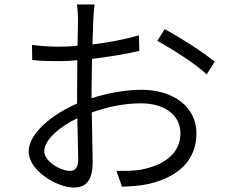

<svg xmlns="http://www.w3.org/2000/svg" viewBox="-20 -816 1040 864"><path d="M721 -685 688 -632C752 -597 861 -529 910 -481L946 -538C899 -579 791 -647 721 -685ZM328 -284 332 -97C332 -64 319 -47 295 -47C253 -47 179 -89 179 -136C179 -184 244 -244 328 -284ZM124 -614 125 -546C159 -542 196 -541 251 -541C273 -541 299 -542 328 -545L327 -404V-350C213 -301 109 -215 109 -134C109 -47 238 28 312 28C365 28 397 -1 397 -88L393 -310C467 -336 538 -351 616 -351C712 -351 792 -304 792 -216C792 -120 710 -72 621 -54C583 -46 541 -47 504 -47L529 24C563 23 607 21 652 11C785 -21 864 -96 864 -217C864 -333 762 -412 617 -412C550 -412 469 -399 392 -374V-408L394 -551C468 -560 548 -573 607 -587L605 -657C548 -640 470 -625 396 -616L400 -730C401 -754 403 -779 406 -796H326C329 -780 331 -748 331 -729L329 -610C300 -607 273 -606 249 -606C213 -606 178 -607 124 -614Z"/></svg>

Font: Noto Sans CJK SC DemiLight
Style: Regular
Weight: 350
Designer: Ryoko NISHIZUKA 西塚涼子 (kana, bopomofo & ideographs); Paul D. Hunt (Latin, Greek & Cyrillic); Sandoll Communications 산돌커뮤니
Foundry: Adobe
Version: Version 2.004;hotconv 1.0.118;makeotfexe 2.5.65603